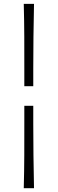

<svg xmlns="http://www.w3.org/2000/svg" viewBox="-20 -827 302 1006"><path d="M107.4 -375.5V-468.8Q107.4 -551.8 107.2 -633.5Q106.9 -715.3 104.5 -806.6H158.2Q156.2 -715.3 155.3 -633.5Q154.3 -551.8 154.3 -468.8V-375.5ZM104.5 159.2Q106.9 67.9 107.2 -13.9Q107.4 -95.7 107.4 -178.7V-272.5H154.3V-178.7Q154.3 -95.7 155.3 -13.9Q156.2 67.9 158.2 159.2Z"/></svg>

Font: Pinar-FD Light
Style: Regular
Weight: 300
Designer: Amin Abedi
Version: Version 2.000